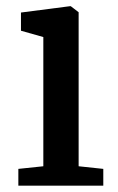

<svg xmlns="http://www.w3.org/2000/svg" viewBox="-20 -588 374 608"><path d="M117.2 -61.5V-470.7L46.4 -490.7V-548.3L201.7 -568.4H204.1L229 -549.3V-61.5L307.1 -53.2V0H38.1V-53.2Z"/></svg>

Font: Merriweather
Style: Regular
Weight: 400
Designer: Eben Sorkin
Foundry: Eben Sorkin
Version: Version 1.584; ttfautohint (v1.8.1)